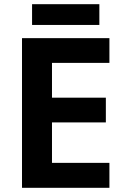

<svg xmlns="http://www.w3.org/2000/svg" viewBox="-20 -896 599 916"><path d="M133 -777H454V-876H133ZM85 0H502V-119H228V-312H485V-430H228V-596H502V-714H85Z"/></svg>

Font: Kathrein 75 Bold
Style: Regular
Weight: 700
Designer: Lazydogs Typefoundry, based on Open Sans by Ascender Corporation
Foundry: Lazydogs Typefoundry
Version: Version 1.003;PS 001.003;hotconv 1.0.88;makeotf.lib2.5.64775